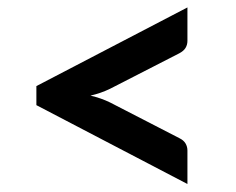

<svg xmlns="http://www.w3.org/2000/svg" viewBox="-20 -588 620 504"><path d="M269 -355Q245.5 -343.5 217.5 -337Q245.5 -330.5 269 -319L450.5 -225.5Q462 -220 467 -211.5Q472 -203 472 -193V-105L75.5 -312V-362L472 -568.5V-480.5Q472 -470.5 467 -462.2Q462 -454 450.5 -448Z"/></svg>

Font: Lato 2
Style: Bold
Weight: 700
Designer: Lukasz Dziedzic with Adam Twardoch and Botio Nikoltchev
Foundry: tyPoland Lukasz Dziedzic
Version: Version 2.015; 2015-08-06; http://www.latofonts.com/